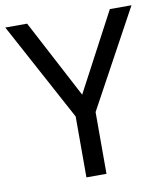

<svg xmlns="http://www.w3.org/2000/svg" viewBox="-81 -781 728 848"><g transform="rotate(-10 283.0 -357.0)"><path d="M283 -363 98 -714H0L238 -273V0H328V-277L566 -714H469Z"/></g></svg>

Font: Noto Sans Elbasan
Style: Regular
Weight: 400
Designer: Monotype Design Team
Foundry: Monotype Imaging Inc.
Version: Version 2.004